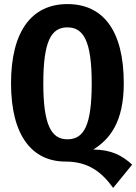

<svg xmlns="http://www.w3.org/2000/svg" viewBox="-20 -778 667 940"><path d="M437 -46C517 -96 586 -180 586 -370C586 -630 484 -758 310 -758C136 -758 34 -626 34 -370C34 -113 138 13 301 13C414 13 479 66 534 142L627 28C576 -19 522 -45 437 -46ZM192 -370C192 -577 231 -644 310 -644C389 -644 429 -577 429 -370C429 -164 391 -96 310 -96C232 -96 192 -164 192 -370Z"/></svg>

Font: Glow Sans TC Compressed
Style: Bold
Weight: 700
Width: 2
Designer: Ryoko NISHIZUKA (kana, bopomofo & ideographs); Paul D. Hunt (Latin, Greek & Cyrillic); Sandoll Communications, Soo-young
Version: Version 0.93